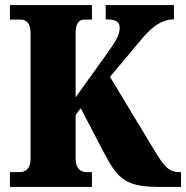

<svg xmlns="http://www.w3.org/2000/svg" viewBox="-20 -734 731 754"><path d="M19 0H341V-58H320C297 -58 277 -73 277 -109V-283L297 -309L392 -127C444 -29 478 0 605 0H691V-58H685C644 -58 625 -79 586 -144L412 -432L529 -572C569 -621 610 -658 663 -658V-714H395V-658C436 -658 450 -648 450 -625C450 -593 430 -566 397 -519L277 -352V-605C277 -641 290 -657 311 -657H341V-714H19V-657H62C84 -657 100 -641 100 -606V-110C100 -72 81 -58 56 -58H19Z"/></svg>

Font: Noto Serif Myanmar Condensed Black
Style: Regular
Weight: 900
Width: 3
Designer: Ben Mitchell and the Monotype Design Team
Foundry: Monotype Imaging Inc.
Version: Version 2.106